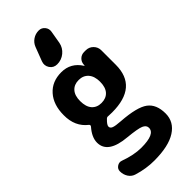

<svg xmlns="http://www.w3.org/2000/svg" viewBox="-319 -854 1138 1138"><g transform="rotate(-45 250.0 -285.0)"><path d="M202.1 -744.1Q211.9 -769.5 234.4 -784.7Q256.8 -799.8 284.2 -799.8Q307.6 -799.8 322.3 -781.7Q336.9 -763.7 333 -741.2L319.3 -661.1Q312.5 -626 284.7 -603Q256.8 -580.1 220.7 -580.1Q190.4 -580.1 174.3 -604.5Q158.2 -628.9 168.9 -657.2ZM162.1 -330.1Q162.1 -282.2 184.1 -257.3Q206.1 -232.4 244.1 -232.4Q283.2 -232.4 305.2 -256.8Q327.1 -281.2 327.1 -328.1Q327.1 -374 304.7 -399.4Q282.2 -424.8 244.1 -424.8Q206.1 -424.8 184.1 -400.4Q162.1 -376 162.1 -330.1ZM249 -75.2Q375 -66.4 421.9 -31.7Q468.8 2.9 468.8 80.1Q468.8 150.4 406.2 190.4Q343.8 230.5 223.6 230.5Q156.2 230.5 88.9 210Q63.5 203.1 48.8 181.2Q34.2 159.2 34.2 130.9Q34.2 111.3 51.3 99.6Q68.4 87.9 86.9 94.7Q162.1 122.1 223.6 122.1Q338.9 122.1 338.9 70.3Q338.9 48.8 314 38.1Q289.1 27.3 209 19.5Q58.6 6.8 58.6 -85Q58.6 -129.9 100.6 -177.7Q107.4 -186.5 99.6 -193.4Q33.2 -245.1 34.2 -339.8Q34.2 -426.8 80.1 -478.5Q126 -530.3 204.1 -530.3Q283.2 -530.3 327.1 -460.9Q327.1 -460 329.1 -460Q330.1 -460 330.1 -460.9V-466.8Q331.1 -489.3 346.7 -504.4Q362.3 -519.5 384.8 -519.5H398.4Q425.8 -519.5 444.8 -500.5Q463.9 -481.4 463.9 -454.1V-333Q463.9 -148.4 249 -148.4Q227.5 -148.4 217.8 -149.4Q207 -151.4 199.2 -142.6Q173.8 -118.2 173.8 -104.5Q173.8 -90.8 189.5 -84.5Q205.1 -78.1 249 -75.2Z"/></g></svg>

Font: Rounded-X Mgen+ 2m bold
Style: Bold
Weight: 700
Designer: [Source Han Sans]
Ryoko NISHIZUKA  (kana & ideographs); Paul D. Hunt (Latin, Greek & Cyrillic); Wenlong ZHANG  (bopomofo
Version: Version 1.059.20150602